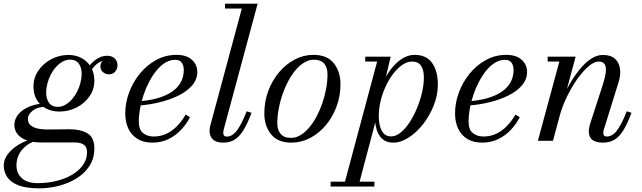

<svg xmlns="http://www.w3.org/2000/svg" viewBox="-62 -770 3510 1050"><path d="M153.5 260Q79.5 260 36.8 242.5Q-6 225 -23.8 196.5Q-41.5 168 -41.5 135.5Q-41.5 105 -23.5 79Q-5.5 53 21.5 33.5Q48.5 14 76 3Q103.5 -8 122.5 -8H161.5Q117 1.5 87.2 22.8Q57.5 44 42.8 72.5Q28 101 28 133.5Q28 177.5 57.5 204.5Q87 231.5 144.5 231.5Q199 231.5 247.8 219.2Q296.5 207 334 184.5Q371.5 162 392.8 131Q414 100 414 62.5Q414 33 395.8 21Q377.5 9 348.5 9Q339 9 319.2 9Q299.5 9 275 9Q250.5 9 226.8 9Q203 9 184.8 9Q166.5 9 160 9Q115 9 83 -3Q51 -15 33.8 -36.5Q16.5 -58 16.5 -86.5Q16.5 -110.5 29.2 -131.8Q42 -153 65.5 -169.2Q89 -185.5 120.8 -194.8Q152.5 -204 190 -204L188.5 -186Q143 -186 116.8 -164.8Q90.5 -143.5 90.5 -120.5Q90.5 -97 106.2 -84.2Q122 -71.5 145.2 -66.8Q168.5 -62 190.5 -62Q208 -62 233.2 -62.2Q258.5 -62.5 283 -62.8Q307.5 -63 321.5 -63Q378 -63 416 -41Q454 -19 454 42Q454 96.5 427.2 137.5Q400.5 178.5 356.2 205.8Q312 233 259 246.5Q206 260 153.5 260ZM262.5 -160Q222 -160 190 -176.5Q158 -193 139.5 -223.5Q121 -254 121 -296.5Q121 -344.5 147.8 -383.8Q174.5 -423 218.2 -446.2Q262 -469.5 312.5 -469.5Q353 -469.5 385 -452Q417 -434.5 435.5 -402.8Q454 -371 454 -328.5Q454 -281 427.2 -242.8Q400.5 -204.5 357 -182.2Q313.5 -160 262.5 -160ZM254.5 -185.5Q275 -185.5 294.2 -196.2Q313.5 -207 330 -225.2Q346.5 -243.5 358.8 -267Q371 -290.5 377.8 -316.2Q384.5 -342 384.5 -367Q384.5 -400 369 -422Q353.5 -444 320.5 -444Q300 -444 280.8 -433.2Q261.5 -422.5 245 -404.5Q228.5 -386.5 216.2 -363Q204 -339.5 197.2 -313.8Q190.5 -288 190.5 -263Q190.5 -230 206 -207.8Q221.5 -185.5 254.5 -185.5ZM524.5 -465Q550 -465 565.2 -450.2Q580.5 -435.5 580.5 -413.5Q580.5 -393 567.8 -378.2Q555 -363.5 534.5 -363.5Q516 -363.5 501.5 -375.2Q487 -387 487 -408Q487 -419 493.2 -429.2Q499.5 -439.5 510 -445Q519 -441.5 527 -435.8Q535 -430 542.5 -421Q538 -430 529.5 -434Q521 -438 512 -438Q492.5 -438 474 -424.8Q455.5 -411.5 439.8 -390Q424 -368.5 412 -344L393 -354.5Q419.5 -410 453.2 -437.5Q487 -465 524.5 -465Z M771 10Q723 10 690 -10.2Q657 -30.5 640 -66.5Q623 -102.5 623 -150Q623 -207.5 644 -264.2Q665 -321 703 -367.5Q741 -414 792.2 -442Q843.5 -470 903.5 -470Q957.5 -470 987.2 -443.2Q1017 -416.5 1017 -377Q1017 -336 989 -303.2Q961 -270.5 914.2 -247.5Q867.5 -224.5 811.2 -210.8Q755 -197 698 -193V-216Q739.5 -219 776.8 -227.2Q814 -235.5 844.5 -249.5Q875 -263.5 897 -283.2Q919 -303 931 -329Q943 -355 943 -388Q943 -411 932 -427Q921 -443 896.5 -443Q868 -443 842.2 -427.5Q816.5 -412 794.2 -384.8Q772 -357.5 754 -323.2Q736 -289 723.2 -251.2Q710.5 -213.5 703.8 -176Q697 -138.5 697 -106Q697 -61 720.2 -42.2Q743.5 -23.5 778.5 -23.5Q816.5 -23.5 848.2 -38.5Q880 -53.5 906.2 -80.5Q932.5 -107.5 953.5 -143.5L977 -129Q957.5 -91 927.8 -59.5Q898 -28 858.8 -9Q819.5 10 771 10Z M1159.5 10Q1120.5 10 1102.2 -7.5Q1084 -25 1084 -53Q1084 -63 1085.2 -70.8Q1086.5 -78.5 1088.5 -85L1260.5 -723.5H1168.5V-750H1347L1161 -60Q1160 -55.5 1159.5 -50.8Q1159 -46 1159 -42.5Q1159 -23 1179 -23Q1198.5 -23 1215.8 -37.5Q1233 -52 1250.5 -82.5Q1268 -113 1287.5 -161.5L1313.5 -153Q1292 -95.5 1270.2 -59.5Q1248.5 -23.5 1222 -6.8Q1195.5 10 1159.5 10Z M1532 10Q1456.5 10 1420 -36Q1383.5 -82 1383.5 -149.5Q1383.5 -215 1405.2 -273Q1427 -331 1464.5 -375.2Q1502 -419.5 1550.2 -444.8Q1598.5 -470 1651.5 -470Q1727.5 -470 1763.8 -423.8Q1800 -377.5 1800 -310Q1800 -244.5 1778.2 -186.5Q1756.5 -128.5 1719 -84.2Q1681.5 -40 1633.2 -15Q1585 10 1532 10ZM1529 -16Q1556.5 -16 1581.8 -31.2Q1607 -46.5 1629.2 -73Q1651.5 -99.5 1669.8 -134Q1688 -168.5 1701.2 -207.2Q1714.5 -246 1721.8 -286.2Q1729 -326.5 1729 -363.5Q1729 -400.5 1711 -422Q1693 -443.5 1654.5 -443.5Q1627.5 -443.5 1602 -428.2Q1576.5 -413 1554.2 -386.5Q1532 -360 1513.8 -325.5Q1495.5 -291 1482.2 -252.2Q1469 -213.5 1461.8 -173.5Q1454.5 -133.5 1454.5 -96Q1454.5 -59.5 1472.8 -37.8Q1491 -16 1529 -16Z M1817.5 250 2000.5 -433.5H1935.5V-460H2074.5L2035 -292.5L2011.5 -213L2005.5 -158L1897.5 250ZM1746 250V223.5H1985.5V250ZM2077 -24Q2103 -24 2128.8 -44.8Q2154.5 -65.5 2177.2 -100Q2200 -134.5 2217.8 -177Q2235.5 -219.5 2245.8 -263.8Q2256 -308 2256 -347.5Q2256 -388 2240.2 -410.8Q2224.5 -433.5 2192 -433.5Q2165 -433.5 2138.5 -415.5Q2112 -397.5 2088.8 -367.2Q2065.5 -337 2047.5 -298.2Q2029.5 -259.5 2019.5 -217.8Q2009.5 -176 2009.5 -136Q2009.5 -83 2026.5 -53.5Q2043.5 -24 2077 -24ZM2089 10Q2051.5 10 2029.5 -9.5Q2007.5 -29 1997.8 -61.8Q1988 -94.5 1988 -134Q1988 -169 1995.8 -207.5Q2003.5 -246 2017.5 -283.5Q2031.5 -321 2051.2 -354.8Q2071 -388.5 2095.2 -414.2Q2119.5 -440 2147.5 -455Q2175.5 -470 2205.5 -470Q2269.5 -470 2301 -425.8Q2332.5 -381.5 2332.5 -307.5Q2332.5 -250 2310.2 -193.8Q2288 -137.5 2252 -91.5Q2216 -45.5 2173 -17.8Q2130 10 2089 10Z M2574.5 10Q2526.5 10 2493.5 -10.2Q2460.5 -30.5 2443.5 -66.5Q2426.5 -102.5 2426.5 -150Q2426.5 -207.5 2447.5 -264.2Q2468.5 -321 2506.5 -367.5Q2544.5 -414 2595.8 -442Q2647 -470 2707 -470Q2761 -470 2790.8 -443.2Q2820.5 -416.5 2820.5 -377Q2820.5 -336 2792.5 -303.2Q2764.5 -270.5 2717.8 -247.5Q2671 -224.5 2614.8 -210.8Q2558.5 -197 2501.5 -193V-216Q2543 -219 2580.2 -227.2Q2617.5 -235.5 2648 -249.5Q2678.5 -263.5 2700.5 -283.2Q2722.5 -303 2734.5 -329Q2746.5 -355 2746.5 -388Q2746.5 -411 2735.5 -427Q2724.5 -443 2700 -443Q2671.5 -443 2645.8 -427.5Q2620 -412 2597.8 -384.8Q2575.5 -357.5 2557.5 -323.2Q2539.5 -289 2526.8 -251.2Q2514 -213.5 2507.2 -176Q2500.5 -138.5 2500.5 -106Q2500.5 -61 2523.8 -42.2Q2547 -23.5 2582 -23.5Q2620 -23.5 2651.8 -38.5Q2683.5 -53.5 2709.8 -80.5Q2736 -107.5 2757 -143.5L2780.5 -129Q2761 -91 2731.2 -59.5Q2701.5 -28 2662.2 -9Q2623 10 2574.5 10Z M3236 10Q3197 10 3177.5 -5Q3158 -20 3158 -52Q3158 -61.5 3160.2 -72.8Q3162.5 -84 3164.5 -90.5L3235 -308Q3247.5 -346.5 3250.8 -374.8Q3254 -403 3245 -418.2Q3236 -433.5 3211 -433.5Q3188.5 -433.5 3158.2 -408.5Q3128 -383.5 3097.2 -340.8Q3066.5 -298 3040 -244.2Q3013.5 -190.5 2997.5 -133H2978.5Q2990.5 -176 3010 -222.8Q3029.5 -269.5 3055 -313.2Q3080.5 -357 3109.8 -392.5Q3139 -428 3170.8 -448.8Q3202.5 -469.5 3234.5 -469.5Q3278 -469.5 3301 -448.8Q3324 -428 3328.8 -393.8Q3333.5 -359.5 3320.5 -319.5L3240 -60.5Q3238.5 -56 3237.8 -51.2Q3237 -46.5 3237 -42.5Q3237 -34.5 3241.5 -29Q3246 -23.5 3256 -23.5Q3287 -23.5 3311.8 -56Q3336.5 -88.5 3366 -161.5L3391.5 -153Q3370 -95.5 3348.2 -59.5Q3326.5 -23.5 3299.8 -6.8Q3273 10 3236 10ZM2879.5 0 2997 -433.5H2933V-460H3086L2962 0Z"/></svg>

Font: Bodoni Moda 9pt
Style: Italic
Weight: 400
Italic angle: -13°
Designer: Owen Earl
Foundry: indestructible type
Version: Version 2.005